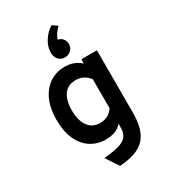

<svg xmlns="http://www.w3.org/2000/svg" viewBox="-236 -909 1087 1227"><g transform="rotate(-30 308.0 -296.0)"><path d="M278 203 216 109Q288.5 103.5 329.5 90.8Q370.5 78 387.2 54.8Q404 31.5 404 -5V-35Q381.5 -9.5 351.8 1.2Q322 12 285 12Q225 12 177 -18Q129 -48 101 -107.5Q73 -167 73 -256Q73 -339 100.2 -398.8Q127.5 -458.5 175.8 -490.8Q224 -523 287 -523Q314.5 -523 336.5 -517Q358.5 -511 375.2 -501Q392 -491 404 -479V-511H519V-54Q519 11 506 57.8Q493 104.5 464.5 135.2Q436 166 390 182.2Q344 198.5 278 203ZM305 -98Q338 -98 362.8 -111.2Q387.5 -124.5 404 -150V-363Q390 -383.5 365.2 -398.8Q340.5 -414 305 -414Q248 -414 218 -373.2Q188 -332.5 188 -256Q188 -184 218.5 -141Q249 -98 305 -98ZM320 -573Q294.5 -573 275.2 -591.8Q256 -610.5 256 -644Q256 -689 283 -730.5Q310 -772 348 -795L385 -769Q375.5 -761 358.8 -739.2Q342 -717.5 336 -695Q358 -690.5 371 -674.8Q384 -659 384 -635Q384 -606.5 364.5 -589.8Q345 -573 320 -573Z"/></g></svg>

Font: Overpass Mono Light
Style: Regular
Weight: 300
Monospace: yes
Designer: Delve Withrington, Dave Bailey
Foundry: Delve Fonts LLC
Version: Version 4.000